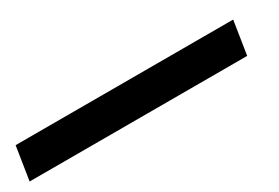

<svg xmlns="http://www.w3.org/2000/svg" viewBox="-5 -83 740 509"><g transform="rotate(-30 365.0 171.0)"><path d="M-1 222H665L681 120H15Z"/></g></svg>

Font: Charger Pro
Style: BlkExtObl
Weight: 900
Designer: Jasper
Foundry: Cannot Into Space Fonts
Version: Version 1.09